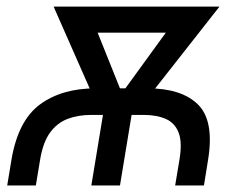

<svg xmlns="http://www.w3.org/2000/svg" viewBox="-20 -566 735 586"><path d="M2 0 15.1 -79.1Q35.2 -197.8 101.8 -247.1Q168.5 -296.4 272.5 -296.4H430.7Q534.2 -296.4 584.2 -247.1Q634.3 -197.8 615.2 -79.1L602.5 0H514.6L527.8 -79.1Q536.6 -131.8 525.1 -161.4Q513.7 -190.9 485.8 -203.1Q458 -215.3 417.5 -215.3H259.3Q218.3 -215.3 186.3 -203.1Q154.3 -190.9 132.8 -161.4Q111.3 -131.8 102.5 -79.1L89.4 0ZM258.8 0 305.2 -281.7H392.6L346.2 0ZM287.1 -220.2 143.6 -545.9H246.1L369.6 -237.8L356.4 -220.2ZM327.1 -220.2 322.3 -240.7 543.9 -545.9H649.9L394 -220.2ZM208.5 -466.3 221.2 -545.9H588.4L575.2 -466.3Z"/></svg>

Font: Adwaita Sans
Style: Italic
Weight: 400
Italic angle: -9.39999°
Designer: Rasmus Andersson
Foundry: rsms
Version: Version 4.001;git-9221beed3